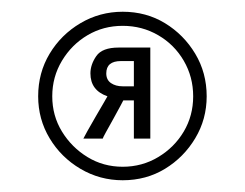

<svg xmlns="http://www.w3.org/2000/svg" viewBox="-20 -732 417 327"><path d="M189 -425Q150 -425 117 -444.5Q84 -464 64.5 -496.5Q45 -529 45 -568Q45 -608 64.5 -640.5Q84 -673 117 -692.5Q150 -712 189 -712Q229 -712 261 -692.5Q293 -673 312.5 -640.5Q332 -608 332 -568Q332 -529 312.5 -496.5Q293 -464 261 -444.5Q229 -425 189 -425ZM122 -496Q123 -498 129 -509Q135 -520 143 -533.5Q151 -547 157 -557.5Q163 -568 163 -568Q134 -578 134 -607Q134 -622 144 -636.5Q154 -651 182 -651H236V-496H208V-561H190Q190 -561 185 -551.5Q180 -542 173 -529.5Q166 -517 160.5 -507Q155 -497 155 -496ZM189 -448Q222 -448 249.5 -464.5Q277 -481 293 -508Q309 -535 309 -568Q309 -601 293 -628.5Q277 -656 249.5 -672Q222 -688 189 -688Q156 -688 129 -672Q102 -656 85.5 -628.5Q69 -601 69 -568Q69 -535 85.5 -508Q102 -481 129 -464.5Q156 -448 189 -448ZM189 -585H208V-628H186Q161 -628 161 -607Q161 -596 169 -590.5Q177 -585 189 -585Z"/></svg>

Font: Rethink Sans
Style: Regular
Weight: 400
Designer: The Rethink Sans project authors (Hans Thiessen). DM Sans designed by Colophon Foundry.
Foundry: Rethink Communications LLC
Version: Version 1.001